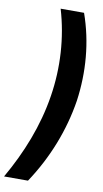

<svg xmlns="http://www.w3.org/2000/svg" viewBox="-139 -828 576 1075"><g transform="rotate(10 148.5 -291.0)"><path d="M102 199C200 52 267 -116 294 -290C317 -455 304 -623 248 -781H115C162 -623 172 -454 146 -290C119 -117 53 48 -34 199Z"/></g></svg>

Font: Jost*
Style: Bold Italic
Weight: 700
Italic angle: -10°
Version: Version 3.7